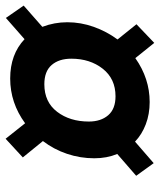

<svg xmlns="http://www.w3.org/2000/svg" viewBox="36 -682 558 669"><g transform="rotate(-90 314.5 -348.0)"><path d="M571 -392Q571 -345 555 -300Q539 -255 511 -217L564 -151L499 -89L446 -155Q375 -105 293 -105Q251 -105 215.5 -118.5Q180 -132 155 -156L80 -91L36 -152L112 -218Q97 -254 97 -298Q97 -347 112.5 -393Q128 -439 157 -477L100 -547L165 -607L219 -539Q290 -591 375 -591Q459 -591 512 -541L586 -606L629 -544L555 -479Q571 -437 571 -392ZM313 -224Q374 -224 409 -268.5Q444 -313 444 -378Q444 -421 422 -446.5Q400 -472 355 -472Q293 -472 259 -427.5Q225 -383 225 -317Q225 -275 247 -249.5Q269 -224 313 -224Z"/></g></svg>

Font: Grenze ExtraBold
Style: Italic
Weight: 800
Italic angle: -10°
Designer: Renata Polastri
Foundry: Omnibus-Type
Version: Version 1.002; ttfautohint (v1.8)